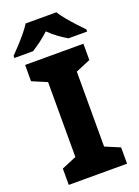

<svg xmlns="http://www.w3.org/2000/svg" viewBox="-182 -1003 777 1074"><g transform="rotate(-20 206.5 -465.5)"><path d="M380 0H33V-97L121 -134V-580L33 -617V-714H380V-617L292 -580V-134L380 -97ZM298 -931Q312 -908 335 -880.5Q358 -853 381.5 -827.5Q405 -802 423 -784V-771H312Q286 -786 258.5 -806Q231 -826 206 -851Q179 -826 153.5 -807Q128 -788 101 -771H-10V-784Q9 -803 32.5 -828.5Q56 -854 78.5 -881Q101 -908 115 -931Z"/></g></svg>

Font: Noto Sans Gurmukhi UI ExtraBold
Style: Regular
Weight: 800
Designer: Jelle Bosma - Monotype Design Team
Foundry: Monotype Imaging Inc.
Version: Version 2.004; ttfautohint (v1.8.4.7-5d5b)